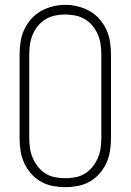

<svg xmlns="http://www.w3.org/2000/svg" viewBox="-20 -766 540 794"><path d="M250 8Q224 8 198 3Q172 -2 149 -15Q126 -28 108.5 -48Q91 -68 80 -92Q69 -116 65 -142.5Q61 -169 61 -195V-540Q61 -566 65 -592.5Q69 -619 80 -643Q91 -667 108.5 -687Q126 -707 149 -720Q172 -733 198 -739.5Q224 -746 250 -746Q276 -746 302 -739.5Q328 -733 351 -720Q374 -707 391.5 -687Q409 -667 420 -643Q431 -619 435 -592.5Q439 -566 439 -540V-195Q439 -169 435 -142.5Q431 -116 420 -92Q409 -68 391.5 -48Q374 -28 351 -15Q328 -2 302 3Q276 8 250 8ZM250 -29Q271 -29 292 -33Q313 -37 331 -48Q349 -59 362.5 -76Q376 -93 384.5 -112.5Q393 -132 396 -153Q399 -174 399 -195V-540Q399 -561 396 -582.5Q393 -604 384.5 -623.5Q376 -643 362.5 -659.5Q349 -676 330.5 -687Q312 -698 290.5 -702Q269 -706 248 -706Q227 -706 206.5 -701.5Q186 -697 168 -686Q150 -675 136.5 -658.5Q123 -642 115 -622.5Q107 -603 104 -582Q101 -561 101 -540V-195Q101 -174 104 -153Q107 -132 115.5 -112.5Q124 -93 137.5 -76Q151 -59 169 -48Q187 -37 208 -33Q229 -29 250 -29Z"/></svg>

Font: iosevka_custom_sans_ss08 XLt
Style: Regular
Weight: 200
Designer: Belleve Invis
Foundry: Belleve Invis
Version: Version 10.3.0; ttfautohint (v1.8.3)